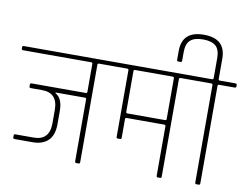

<svg xmlns="http://www.w3.org/2000/svg" viewBox="-99 -1000 1457 1127"><g transform="rotate(10 629.5 -436.0)"><path d="M230 -387V-383Q273 -359 273 -285V-206Q273 -139 239.5 -107.5Q206 -76 148 -76H40Q31 -76 31 -84V-96Q31 -104 40 -104H149Q243 -104 243 -206V-285Q243 -387 149 -387H82Q73 -387 73 -395V-407Q73 -415 82 -415H404Q413 -415 413 -423V-590Q413 -598 404 -598H-1Q-10 -598 -10 -606V-615Q-10 -623 -1 -623H544Q553 -623 553 -615V-606Q553 -598 544 -598H452Q443 -598 443 -590V-9Q443 0 435 0H421Q413 0 413 -9V-379Q413 -387 404 -387Z M899 -347V-590Q899 -598 890 -598H667Q658 -598 658 -590V-348Q658 -339 666 -339H890Q899 -339 899 -347ZM890 -312H667Q658 -312 658 -304V-193Q658 -184 650 -184H636Q628 -184 628 -193V-590Q628 -598 619 -598H542Q533 -598 533 -606V-615Q533 -623 542 -623H1030Q1039 -623 1039 -615V-606Q1039 -598 1030 -598H938Q929 -598 929 -590V-9Q929 0 921 0H907Q899 0 899 -9V-304Q899 -312 890 -312Z M1168 -623H1260Q1269 -623 1269 -615V-606Q1269 -598 1260 -598H1168Q1159 -598 1159 -590V-9Q1159 0 1151 0H1137Q1129 0 1129 -9V-590Q1129 -598 1120 -598H1029Q1020 -598 1020 -606V-615Q1020 -623 1029 -623H1120Q1129 -623 1129 -631V-751Q1129 -801 1104.5 -822.5Q1080 -844 1029 -844Q978 -844 953.5 -822.5Q929 -801 929 -751V-700Q929 -691 921 -691H907Q899 -691 899 -700V-752Q899 -872 1029 -872Q1159 -872 1159 -752V-631Q1159 -623 1168 -623Z"/></g></svg>

Font: Rajdhani Light
Style: Regular
Weight: 300
Designer: Satya Rajpurohit, Jyotish Sonowal
Foundry: Indian Type Foundry
Version: Version 1.201;PS 1.0;hotconv 1.0.78;makeotf.lib2.5.61930; tt